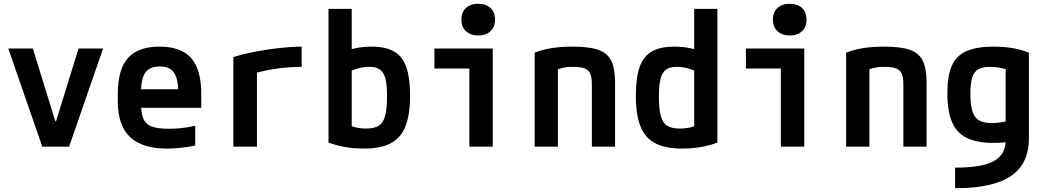

<svg xmlns="http://www.w3.org/2000/svg" viewBox="-20 -777 5540 1017"><path d="M204 0 24 -520H154L273 -135H277L396 -520H526L346 0Z M865 10Q733 10 668.5 -51.5Q604 -113 604 -240V-280Q604 -409 657.5 -469.5Q711 -530 825 -530Q939 -530 992.5 -469.5Q1046 -409 1046 -280V-206H669V-304H952L925 -272V-275Q925 -357 902.5 -391Q880 -425 826 -425Q772 -425 749 -391Q726 -357 726 -275V-245Q726 -184 738 -152Q750 -120 782 -107.5Q814 -95 873 -95Q905 -95 937 -98Q969 -101 1014 -111V-6Q980 1 941 5.5Q902 10 865 10Z M1216 -475Q1272 -492 1335.5 -504Q1399 -516 1462.5 -523Q1526 -530 1578 -530V-423Q1532 -423 1482.5 -418Q1433 -413 1387.5 -403.5Q1342 -394 1307 -382L1341 -440V0H1216Z M1907 10Q1852 10 1804 1Q1756 -8 1720 -22V-730H1843V-65L1814 -123Q1834 -110 1861 -103Q1888 -96 1919 -96Q1962 -96 1986 -111Q2010 -126 2020 -163.5Q2030 -201 2030 -267Q2030 -327 2021.5 -360.5Q2013 -394 1992.5 -408.5Q1972 -423 1936 -423Q1910 -423 1882 -416Q1854 -409 1814 -392L1785 -495Q1822 -513 1863 -521.5Q1904 -530 1948 -530Q2022 -530 2067 -504.5Q2112 -479 2132 -422Q2152 -365 2152 -270Q2152 -169 2127.5 -107.5Q2103 -46 2049.5 -18Q1996 10 1907 10Z M2466 0V-414H2281V-520H2590V0ZM2513 -589Q2473 -589 2448.5 -611.5Q2424 -634 2424 -673Q2424 -713 2448.5 -735Q2473 -757 2513 -757Q2554 -757 2578 -735Q2602 -713 2602 -673Q2602 -634 2578 -611.5Q2554 -589 2513 -589Z M2812 -498Q2855 -515 2904 -522.5Q2953 -530 3014 -530Q3101 -530 3149.5 -513Q3198 -496 3218 -454.5Q3238 -413 3238 -340V0H3115V-333Q3115 -368 3106 -387.5Q3097 -407 3075.5 -415Q3054 -423 3015 -423Q2993 -423 2975.5 -420.5Q2958 -418 2937 -410.5Q2916 -403 2885 -389L2935 -466V0H2812Z M3593 10Q3505 10 3451 -18Q3397 -46 3372.5 -107.5Q3348 -169 3348 -270Q3348 -365 3368 -422Q3388 -479 3433 -504.5Q3478 -530 3552 -530Q3596 -530 3637 -521.5Q3678 -513 3715 -495L3686 -392Q3647 -409 3618.5 -416Q3590 -423 3564 -423Q3528 -423 3508 -408.5Q3488 -394 3479 -360.5Q3470 -327 3470 -267Q3470 -201 3480 -163.5Q3490 -126 3514 -111Q3538 -96 3581 -96Q3613 -96 3639.5 -103Q3666 -110 3686 -123L3657 -65V-730H3780V-22Q3745 -8 3696.5 1Q3648 10 3593 10Z M4116 0V-414H3931V-520H4240V0ZM4163 -589Q4123 -589 4098.5 -611.5Q4074 -634 4074 -673Q4074 -713 4098.5 -735Q4123 -757 4163 -757Q4204 -757 4228 -735Q4252 -713 4252 -673Q4252 -634 4228 -611.5Q4204 -589 4163 -589Z M4462 -498Q4505 -515 4554 -522.5Q4603 -530 4664 -530Q4751 -530 4799.5 -513Q4848 -496 4868 -454.5Q4888 -413 4888 -340V0H4765V-333Q4765 -368 4756 -387.5Q4747 -407 4725.5 -415Q4704 -423 4665 -423Q4643 -423 4625.5 -420.5Q4608 -418 4587 -410.5Q4566 -403 4535 -389L4585 -466V0H4462Z M5039 111Q5181 111 5244 76.5Q5307 42 5307 -36V-467L5339 -402Q5303 -413 5276.5 -418Q5250 -423 5225 -423Q5185 -423 5162 -410Q5139 -397 5129.5 -366.5Q5120 -336 5120 -281Q5120 -222 5130.5 -188Q5141 -154 5166 -139.5Q5191 -125 5234 -125Q5258 -125 5283 -129Q5308 -133 5343 -141L5365 -32Q5338 -27 5307 -23.5Q5276 -20 5243 -20Q5155 -20 5101 -46.5Q5047 -73 5022.5 -131Q4998 -189 4998 -284Q4998 -375 5021.5 -428.5Q5045 -482 5099 -506Q5153 -530 5243 -530Q5352 -530 5430 -498V-44Q5430 91 5334.5 155.5Q5239 220 5039 220Z"/></svg>

Font: M PLUS Code Latin SemiExpanded SemiBold
Style: Regular
Weight: 600
Width: 6
Designer: Coji Morishita
Foundry: UNDERFOREST DESIGN
Version: Version 1.002; ttfautohint (v1.8.3)